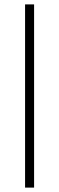

<svg xmlns="http://www.w3.org/2000/svg" viewBox="-20 -688 269 873"><path d="M94 -668H135V-195V165H94V-301Z"/></svg>

Font: Assistant Light
Style: Regular
Weight: 300
Designer: Hebrew By Ben Nathan, Latin by Paul Hunt
Version: Version 2.001;PS 002.001;hotconv 1.0.88;makeotf.lib2.5.64775